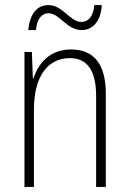

<svg xmlns="http://www.w3.org/2000/svg" viewBox="-20 -733 507 753"><path d="M91 -615H121C125 -662 146 -681 170 -681C214 -681 242 -615 300 -615C342 -615 376 -648 379 -713H350C346 -668 326 -647 299 -647C254 -647 227 -713 170 -713C126 -713 97 -680 91 -615ZM258 -539C175 -539 130 -484 111 -425H109L105 -529H76V0H113V-302C113 -439 171 -505 254 -505C319 -505 357 -461 357 -356V0H395V-365C395 -485 346 -539 258 -539Z"/></svg>

Font: Noto Sans Devanagari Condensed ExtraLight
Style: Regular
Weight: 200
Width: 3
Designer: Jelle Bosma - Monotype Design Team
Foundry: Monotype Imaging Inc.
Version: Version 2.004